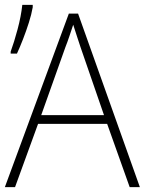

<svg xmlns="http://www.w3.org/2000/svg" viewBox="-20 -772 597 792"><path d="M515 0 422 -261H137L42 0H0L264 -716H302L557 0ZM409 -297 312 -578Q307 -594 298.5 -619Q290 -644 282 -670Q274 -646 266 -622Q258 -598 250 -578L150 -297ZM24 -551V-559Q38 -597 52.5 -651Q67 -705 72 -752H115V-742Q110 -713 99 -678.5Q88 -644 75 -610.5Q62 -577 50 -551Z"/></svg>

Font: Noto Sans Disp ExtLt
Style: Regular
Weight: 200
Designer: Monotype Design Team
Foundry: Monotype Imaging Inc.
Version: Version 2.000;GOOG;noto-source:20170915:90ef993387c0